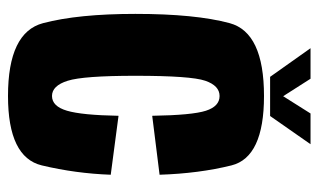

<svg xmlns="http://www.w3.org/2000/svg" viewBox="-171 -583 758 456"><g transform="rotate(90 208.0 -355.0)"><path d="M208 5Q57 5 35 -78.2Q13 -161.5 13 -297.5Q13 -440 35 -521.5Q57 -603 208 -603Q353.5 -603 372.8 -525.8Q392 -448.5 395 -355L255 -337.5Q253.5 -432.5 243 -465Q232.5 -497.5 208 -497.5Q183.5 -497.5 171.8 -463.5Q160 -429.5 160 -297.5Q160 -174 171.8 -136.8Q183.5 -99.5 208 -99.5Q232.5 -99.5 243 -135.2Q253.5 -171 255 -257.5L395 -239Q392 -155.5 372.8 -75.2Q353.5 5 208 5ZM162.5 -617.5 94.5 -713.5H167L208.5 -648.5L249.5 -713.5H322.5L255.5 -617.5Z"/></g></svg>

Font: Anybody Condensed Regular
Style: Bold
Weight: 700
Width: 3
Designer: Tyler Finck
Foundry: Etcetera Type Company
Version: Version 1.010; ttfautohint (v1.8.3) -l 8 -r 50 -G 200 -x 14 